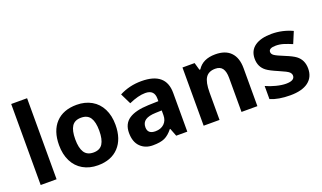

<svg xmlns="http://www.w3.org/2000/svg" viewBox="-76 -1221 2836 1692"><g transform="rotate(-20 1341.5 -375.0)"><path d="M227.1 0H78.1V-759.8H227.1Z M879.4 -273.9Q879.4 -140.6 809.1 -65.4Q738.8 9.8 613.3 9.8Q534.7 9.8 474.6 -24.7Q414.6 -59.1 382.3 -123.5Q350.1 -188 350.1 -273.9Q350.1 -407.7 419.9 -481.9Q489.7 -556.2 616.2 -556.2Q694.8 -556.2 754.9 -522Q814.9 -487.8 847.2 -423.8Q879.4 -359.9 879.4 -273.9ZM528.3 -395.8Q502 -355.5 502 -274.2Q502 -192.9 528.6 -151.4Q555.2 -109.9 615 -109.9Q674.8 -109.9 700.9 -151.1Q727.1 -192.4 727.1 -273.7Q727.1 -355 700.7 -395.5Q674.3 -436 614.5 -436Q554.7 -436 528.3 -395.8Z M1119.1 -162.1Q1119.1 -99.1 1191.4 -99.1Q1243.2 -99.1 1274.2 -128.9Q1305.2 -158.7 1305.2 -208V-252.9L1247.6 -251Q1182.6 -249 1150.9 -227.5Q1119.1 -206.1 1119.1 -162.1ZM1210.4 -336.9 1305.2 -339.8V-363.8Q1305.2 -446.8 1220.2 -446.8Q1154.8 -446.8 1066.4 -407.2L1017.1 -507.8Q1111.3 -557.1 1223.6 -557.1Q1453.1 -557.1 1453.1 -363.8V0H1349.1L1320.3 -74.2H1316.4Q1278.8 -26.9 1239 -8.5Q1199.2 9.8 1127.9 9.8Q1056.6 9.8 1011.5 -35.2Q966.3 -80.1 966.3 -165Q966.3 -250 1027.1 -291.3Q1087.9 -332.5 1210.4 -336.9Z M1916.5 -556.2Q2011.7 -556.2 2061 -504.6Q2110.4 -453.1 2110.4 -356V0H1961.4V-318.8Q1961.4 -377.9 1940.4 -407.5Q1919.4 -437 1873.5 -437Q1811 -437 1783.2 -395.3Q1755.4 -353.5 1755.4 -256.8V0H1606.4V-545.9H1720.2L1740.2 -476.1H1748.5Q1798.8 -556.2 1916.5 -556.2Z M2231.4 -22V-145Q2272.9 -125.5 2325 -112.3Q2377 -99.1 2416.5 -99.1Q2497.6 -99.1 2497.6 -146Q2497.6 -163.6 2482.2 -179.2Q2466.8 -194.8 2391.6 -226.6Q2316.4 -258.3 2287.1 -280.8Q2230.5 -323.7 2230.5 -400.1Q2230.5 -476.6 2286.9 -516.4Q2343.3 -556.2 2444.3 -556.2Q2545.4 -556.2 2638.7 -513.2L2593.8 -405.8Q2552.7 -423.3 2517.1 -434.6Q2481.4 -445.8 2444.3 -445.8Q2378.4 -445.8 2378.4 -410.2Q2378.4 -390.1 2399.7 -375.5Q2420.9 -360.8 2488.8 -333.5Q2556.6 -306.2 2586.4 -283.7Q2644.5 -239.7 2644.5 -158.9Q2644.5 -78.1 2586.2 -34.2Q2527.8 9.8 2416.7 9.8Q2305.7 9.8 2231.4 -22Z"/></g></svg>

Font: NotoSans-Bold
Style: Bold
Weight: 700
Designer: Monotype Design team
Foundry: Monotype Imaging Inc.
Version: Version 1.04